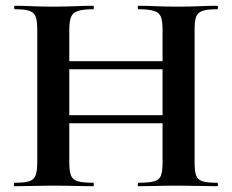

<svg xmlns="http://www.w3.org/2000/svg" viewBox="-20 -645 804 665"><path d="M543 -542Q543 -571 537.5 -586Q532 -601 514 -607Q496 -613 460 -613Q457 -613 457 -619Q457 -625 460 -625Q486 -625 519.5 -623.5Q553 -622 599 -622Q635 -622 670.5 -623.5Q706 -625 732 -625Q735 -625 735 -619Q735 -613 732 -613Q699 -613 682 -607.5Q665 -602 659.5 -587.5Q654 -573 654 -544V-81Q654 -52 659.5 -37Q665 -22 682 -17Q699 -12 732 -12Q735 -12 735 -6Q735 0 732 0Q706 0 670.5 -1Q635 -2 599 -2Q553 -2 519.5 -1Q486 0 460 0Q457 0 457 -6Q457 -12 460 -12Q496 -12 514 -17Q532 -22 537.5 -37Q543 -52 543 -81ZM161 -405V-433H594V-405ZM109 -81V-544Q109 -573 103.5 -587.5Q98 -602 81.5 -607.5Q65 -613 32 -613Q29 -613 29 -619Q29 -625 32 -625Q58 -625 91 -623.5Q124 -622 160 -622Q206 -622 240.5 -623.5Q275 -625 303 -625Q305 -625 305 -619Q305 -613 303 -613Q268 -613 250 -607Q232 -601 226 -586Q220 -571 220 -542V-81Q220 -52 226 -37Q232 -22 250 -17Q268 -12 303 -12Q305 -12 305 -6Q305 0 303 0Q274 0 240 -1Q206 -2 160 -2Q124 -2 90 -1Q56 0 30 0Q28 0 28 -6Q28 -12 30 -12Q64 -12 80.5 -17Q97 -22 103 -37Q109 -52 109 -81ZM161 -218V-246H594V-218Z"/></svg>

Font: Cormorant Garamond Light
Style: Bold
Weight: 700
Version: Version 4.001